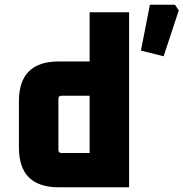

<svg xmlns="http://www.w3.org/2000/svg" viewBox="-20 -792 776 812"><path d="M60 -168V-364Q60 -532 228 -532H359V-740H526V0H228Q60 0 60 -168ZM227 -158Q227 -145 240 -145H359V-387H240Q227 -387 227 -374ZM576 -578 614 -772H720L736 -748L672 -554Z"/></svg>

Font: Oxanium ExtraLight ExtraBold
Style: Regular
Weight: 800
Version: Version 2.000